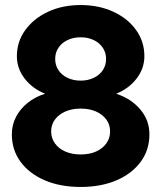

<svg xmlns="http://www.w3.org/2000/svg" viewBox="-20 -731 640 762"><path d="M300 11Q219 11 157.5 -15.5Q96 -42 61.5 -89Q27 -136 27 -198Q27 -235 43.5 -267Q60 -299 90 -323Q120 -347 159 -359Q109 -379 78 -419Q47 -459 47 -508Q47 -566 80.5 -612Q114 -658 171 -684.5Q228 -711 300 -711Q372 -711 429.5 -684.5Q487 -658 520 -612Q553 -566 553 -508Q553 -459 522 -419Q491 -379 441 -359Q500 -340 536.5 -297Q573 -254 573 -198Q573 -136 538.5 -89Q504 -42 442.5 -15.5Q381 11 300 11ZM300 -411Q329 -411 352 -422Q375 -433 388 -452.5Q401 -472 401 -497Q401 -522 388 -541.5Q375 -561 352 -572Q329 -583 300 -583Q271 -583 248 -572Q225 -561 212 -541.5Q199 -522 199 -497Q199 -472 212 -452.5Q225 -433 248 -422Q271 -411 300 -411ZM300 -118Q335 -118 361 -129.5Q387 -141 402 -162Q417 -183 417 -209Q417 -236 402 -256.5Q387 -277 361 -288.5Q335 -300 300 -300Q266 -300 239.5 -288.5Q213 -277 198 -256.5Q183 -236 183 -209Q183 -183 198 -162Q213 -141 239.5 -129.5Q266 -118 300 -118Z"/></svg>

Font: Red Hat Text
Style: Bold
Weight: 700
Designer: Pentagram, MCKL
Foundry: MCKL
Version: Version 1.030